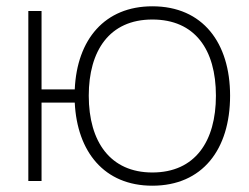

<svg xmlns="http://www.w3.org/2000/svg" viewBox="-20 -575 791 610"><path d="M464 15C623 15 711 -100 711 -271C711 -438 625 -555 464 -555C313 -555 224.5 -450 217.5 -291H112V-540H70V0H112V-249H217.5C225 -93 311 15 464 15ZM464 -27C331 -27 262 -124 262 -271C262 -413 327 -513 464 -513C599 -513 666 -418 666 -271C666 -126 600 -27 464 -27Z"/></svg>

Font: Vela Sans ExtLt
Style: Regular
Weight: 200
Designer: Principal design: Mikhail Sharanda - project Manrope.
Design modification: Ravid Balaliev
Foundry: Mikhail Sharanda
Version: Version 1.001